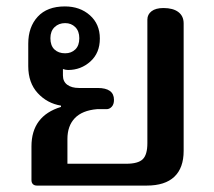

<svg xmlns="http://www.w3.org/2000/svg" viewBox="-20 -578 667 598"><path d="M78 -17V-122Q78 -217 170 -245V-249Q127 -256 97.5 -288Q68 -320 68 -372V-442Q68 -494 97.5 -526Q127 -558 182 -558Q229 -558 260 -530.5Q291 -503 291 -458Q291 -413 261.5 -386.5Q232 -360 192 -360Q185 -360 176 -363V-343Q176 -324 189.5 -314Q203 -304 226 -304H284Q335 -304 335 -267Q335 -253 328 -245.5Q321 -238 312 -238H282Q236 -234 213 -210Q190 -186 190 -145V-68H373Q410 -68 424.5 -82Q439 -96 439 -132V-517Q439 -533 452 -543Q465 -553 489 -553Q519 -553 535.5 -540.5Q552 -528 552 -505V-108Q552 -55 523 -27.5Q494 0 437 0H95Q87 0 82.5 -4.5Q78 -9 78 -17ZM227 -459Q227 -481 214.5 -493.5Q202 -506 183 -506Q163 -506 150 -493.5Q137 -481 137 -459Q137 -436 149.5 -424Q162 -412 183 -412Q202 -412 214.5 -424Q227 -436 227 -459Z"/></svg>

Font: Maitree SemiBold
Style: Regular
Weight: 600
Designer: CadsonDemak Team
Foundry: CadsonDemak
Version: Version 1.001